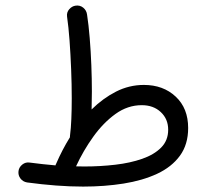

<svg xmlns="http://www.w3.org/2000/svg" viewBox="-20 -650 759 699"><path d="M47.4 -27.3Q49.3 -41.5 61.3 -51Q73.2 -60.5 88.4 -58.1Q135.7 -51.8 182.1 -47.9Q182.6 -50.8 184.1 -53.2Q206.5 -105 234.4 -149.9Q234.4 -152.8 234.9 -156.7Q238.3 -182.1 239.7 -216.6Q241.2 -251 241.2 -292Q241.2 -343.3 239 -397.9Q236.8 -452.6 233.2 -502.7Q229.5 -552.7 224.1 -589.8Q222.2 -605 231.9 -616.2Q241.7 -627.4 254.9 -629.4Q271 -631.8 283 -622.1Q294.9 -612.3 296.9 -597.2Q302.7 -559.6 306.6 -511.7Q310.5 -463.9 312.5 -413.1Q314.5 -362.3 314.5 -316.4Q314.5 -282.2 313.5 -251.5Q354.5 -292 402.3 -316.4Q450.2 -340.8 503.9 -340.8Q574.2 -340.8 619.6 -298.3Q665 -255.9 665 -184.1Q665 -124 635 -83Q605 -42 552 -17.3Q499 7.3 429.9 18.3Q360.8 29.3 282.7 29.3Q235.4 29.3 183.8 25.4Q132.3 21.5 78.6 14.2Q63.5 11.7 54.4 -0.2Q45.4 -12.2 47.4 -27.3ZM496.1 -267.1Q444.8 -267.1 400.4 -235.1Q356 -203.1 319.6 -152.3Q283.2 -101.6 256.8 -44.4Q272 -43.9 287.1 -43.9Q345.2 -43.9 399.7 -50.3Q454.1 -56.6 497.6 -71.8Q541 -86.9 566.7 -112.8Q592.3 -138.7 592.3 -177.7Q592.3 -216.8 565.4 -241.9Q538.6 -267.1 496.1 -267.1Z"/></svg>

Font: Mikhak-DS1-FD Regular
Style: Regular
Weight: 400
Designer: Amin Abedi
Version: Version 3.2